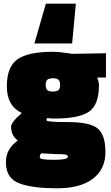

<svg xmlns="http://www.w3.org/2000/svg" viewBox="-20 -798 602 1038"><path d="M390 -778 370 -563H166L228 -778ZM92 196Q12 170 12 81Q12 45 26 17Q40 -11 76 -39Q40 -64 40 -114Q40 -125 54.5 -143.5Q69 -162 84 -174L98 -187Q17 -225 17 -331Q17 -437 74.5 -477.5Q132 -518 265 -518Q298 -518 352 -510L368 -507L553 -510V-379H506Q515 -354 515 -338Q515 -230 460 -193.5Q405 -157 273 -157Q253 -157 235 -160Q231 -154 231 -148Q231 -138 349 -138Q467 -138 508.5 -103Q550 -68 550 24.5Q550 117 482 168.5Q414 220 288 220Q162 220 92 196ZM195 53Q195 66 271 66Q347 66 347 50Q347 40 334 37.5Q321 35 281 35L204 31Q195 36 195 53ZM236 -311Q245 -303 266 -303Q287 -303 296 -311Q305 -319 305 -339Q305 -359 296 -367Q287 -375 266 -375Q245 -375 236 -367Q227 -359 227 -339Q227 -319 236 -311Z"/></svg>

Font: Titillium Web Black
Style: Regular
Weight: 900
Version: Version 1.002;PS 35.000;hotconv 1.0.70;makeotf.lib2.5.55311